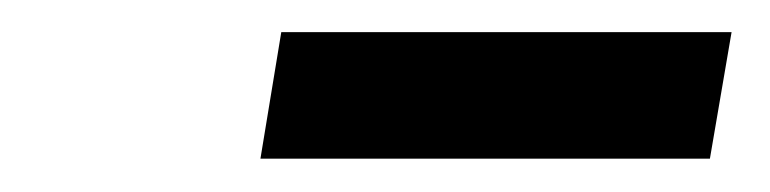

<svg xmlns="http://www.w3.org/2000/svg" viewBox="-20 -730 469 117"><path d="M425.8 -710.4 412.6 -633.3H138.7L151.4 -710.4Z"/></svg>

Font: Inter 24pt Medium
Style: Italic
Weight: 500
Italic angle: -9.3988°
Designer: Rasmus Andersson
Foundry: rsms
Version: Version 4.001;git-66647c0bb